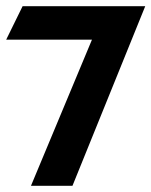

<svg xmlns="http://www.w3.org/2000/svg" viewBox="-31 -600 489 620"><path d="M-11 -472H266L69 0H203L438 -580H42Z"/></svg>

Font: Charger Pro
Style: UltraNar
Weight: 900
Designer: Jasper
Foundry: Cannot Into Space Fonts
Version: Version 1.09